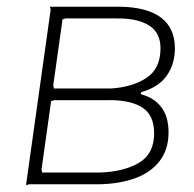

<svg xmlns="http://www.w3.org/2000/svg" viewBox="-20 -550 580 573"><path d="M58 0 131 -520Q131 -525 129.5 -527.5Q128 -530 132 -530H336Q419 -529 460.5 -497.5Q502 -466 502 -406Q502 -360 478.5 -325.5Q455 -291 405 -276Q401 -275 400.5 -272Q400 -269 403 -268Q440 -258 461.5 -230Q483 -202 483 -155Q483 -104 456.5 -69.5Q430 -35 383 -18Q336 -1 274 0H68Q64 0 61.5 2Q59 4 58 0ZM275 -35Q349 -37 394.5 -64Q440 -91 440 -152Q440 -208 402.5 -230.5Q365 -253 297 -251H143Q139 -251 136.5 -249Q134 -247 133 -251L104 -45Q104 -41 105.5 -38Q107 -35 103 -35ZM312 -286Q375 -290 417 -317.5Q459 -345 459 -406Q459 -453 424 -474.5Q389 -496 327 -495H177Q173 -495 170.5 -493Q168 -491 167 -495L139 -296Q139 -292 140.5 -289Q142 -286 138 -286Z"/></svg>

Font: Libre Franklin Thin
Style: Italic
Weight: 100
Italic angle: -8°
Designer: Pablo Impallari, Rodrigo Fuenzalida, Nhung Nguyen
Foundry: Impallari Type
Version: Version 3.000